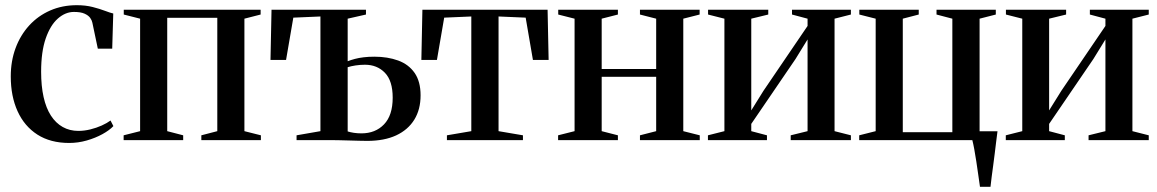

<svg xmlns="http://www.w3.org/2000/svg" viewBox="-20 -540 4460 740"><path d="M246.5 11Q174.5 11 124.2 -21.2Q74 -53.5 47.8 -111.2Q21.5 -169 21.5 -245.5Q21.5 -304.5 40 -354.5Q58.5 -404.5 92.5 -441.8Q126.5 -479 173.2 -499.5Q220 -520 276 -520Q309.5 -520 337 -513Q364.5 -506 384.8 -498.2Q405 -490.5 416.5 -488L412.5 -352.5H357L336 -452.5Q334.5 -461 327.8 -470.8Q321 -480.5 306.2 -487.2Q291.5 -494 265 -494Q232 -494 203 -468.5Q174 -443 156.2 -391.8Q138.5 -340.5 138.5 -263.5Q138.5 -208.5 148 -166Q157.5 -123.5 176.2 -94.5Q195 -65.5 221.8 -50.5Q248.5 -35.5 282 -35.5Q304.5 -35.5 328 -41.2Q351.5 -47 372 -56.2Q392.5 -65.5 406 -75.5L417 -54Q402 -38 374.8 -23Q347.5 -8 314.2 1.5Q281 11 246.5 11Z M456.5 0V-18.5L520 -34.5V-468L457 -484V-502.5H984.5V-484L922 -468V-34.5L985.5 -18.5V0H756V-18.5L817.5 -34.5V-471.5H624.5V-34.5L686 -18.5V0Z M1395.5 3Q1383 3 1365 2.5Q1347 2 1327.5 1.5Q1308 1 1289.5 0.5Q1271 0 1256.5 0H1123V-18.5L1215 -34.5V-476.5L1110.5 -472L1082.5 -309H1022.5L1026.5 -502.5H1390.5V-484L1320 -468V-304Q1333 -309 1348 -313Q1363 -317 1381.5 -319.2Q1400 -321.5 1423 -321.5Q1474 -321.5 1514.5 -306.8Q1555 -292 1578 -259Q1601 -226 1601 -172.5Q1601 -118 1576.8 -78.8Q1552.5 -39.5 1506.8 -18.2Q1461 3 1395.5 3ZM1373 -26Q1427 -26 1460.2 -60.8Q1493.5 -95.5 1493.5 -163.5Q1493.5 -228.5 1463.5 -259.5Q1433.5 -290.5 1386.5 -290.5Q1368.5 -290.5 1350.5 -287.8Q1332.5 -285 1320 -281V-33.5Q1329 -30.5 1343 -28.2Q1357 -26 1373 -26Z M1702.5 0V-18.5L1796.5 -34.5V-476.5L1692 -472L1664 -309H1604L1608 -502.5H2090.5L2094.5 -309H2034L2006 -472L1901.5 -476.5V-34.5L1995.5 -18.5V0Z M2131 0V-18.5L2194.5 -34.5V-468L2131.5 -484V-502.5H2361.5V-484L2299 -468V-274H2509V-468L2446.5 -484V-502.5H2676.5V-484L2613.5 -468V-34.5L2677 -18.5V0H2446.5V-18.5L2509 -34.5V-244H2299V-34.5L2361.5 -18.5V0Z M2708.5 0V-18.5L2772 -34.5V-468L2709 -484V-502.5H2941V-484L2875.5 -468V-114.5L2922.5 -190L3092.5 -440V-468L3032.5 -484V-502.5H3259.5V-484L3196.5 -468V-34.5L3259.5 -18.5V0H3027.5V-18.5L3092.5 -34.5V-388L3046 -312.5L2875.5 -62.5V-34.5L2936 -18.5V0Z M3757 180Q3754 158 3750.2 132.5Q3746.5 107 3742.8 81.8Q3739 56.5 3735 35Q3731 13.5 3727.5 0H3291.5V-18.5L3355 -34.5V-468L3292 -484V-502.5H3521V-484L3459.5 -468V-30.5H3650.5V-468L3589.5 -484V-502.5H3818V-484L3755.5 -468V-34H3824.5Q3822 -14 3819.2 7.8Q3816.5 29.5 3813.8 52.2Q3811 75 3808 97.2Q3805 119.5 3802.2 140.5Q3799.5 161.5 3797.5 180Z M3856.5 0V-18.5L3920 -34.5V-468L3857 -484V-502.5H4089V-484L4023.5 -468V-114.5L4070.5 -190L4240.5 -440V-468L4180.5 -484V-502.5H4407.5V-484L4344.5 -468V-34.5L4407.5 -18.5V0H4175.5V-18.5L4240.5 -34.5V-388L4194 -312.5L4023.5 -62.5V-34.5L4084 -18.5V0Z"/></svg>

Font: Merriweather 144pt Medium
Style: Regular
Weight: 500
Version: Version 2.100